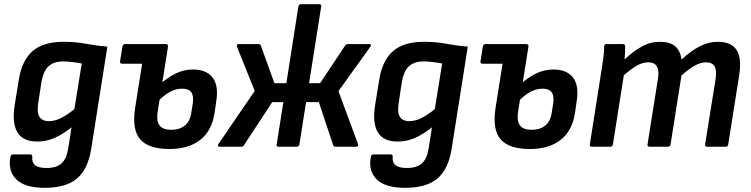

<svg xmlns="http://www.w3.org/2000/svg" viewBox="-20 -703 3597 920"><path d="M284.8 -502.7Q343.2 -502.7 391.8 -493.3Q440.5 -484 494.5 -479.4L417.3 8.8Q402.2 106.2 349.9 151.6Q297.6 197 193.8 197Q99.1 197 58 156.4Q16.9 115.8 30.1 47.7Q32.8 36.9 42.2 36.9H124.6Q135.4 36.9 134.8 48.3Q131.8 75.2 148.3 88.6Q164.7 101.9 203.2 101.9Q249.9 101.9 274.3 80.3Q298.8 58.7 306.7 8.9L322.9 -93Q280.8 -59.1 241 -41.9Q201.2 -24.7 158.3 -24.7Q90.6 -24.7 63.8 -68.4Q37.1 -112.1 50.1 -197.9L70.3 -321.6Q85.1 -413.6 136.2 -458.1Q187.3 -502.7 284.8 -502.7ZM214.5 -122.6Q242.7 -122.6 271.2 -136.7Q299.8 -150.8 336.4 -180.1L371.7 -398.7Q351.7 -402.7 327.6 -405.6Q303.5 -408.6 283.3 -408.6Q237.9 -408.6 212.7 -385.7Q187.5 -362.8 178.3 -307.9L163.8 -212.6Q155.9 -166 168.4 -144.3Q180.9 -122.6 214.5 -122.6Z M565.1 -397.7Q553.6 -397.7 555.3 -408.9L566.6 -480.5Q568.9 -491.7 579.7 -491.7H703.9L689.3 -397.7ZM792.1 11Q692.2 11 651.9 -35.3Q611.6 -81.6 627.4 -185.4L674.3 -480.5Q676.3 -491.7 686.1 -491.7H775.1Q785.9 -491.7 785.2 -480.5L734.9 -163.5Q729 -122.7 744.6 -101.9Q760.3 -81.1 800 -81.1Q840.4 -81.1 865.5 -101.3Q890.6 -121.5 896.5 -161.9L903.8 -208.1Q908.8 -244 896.3 -261.1Q883.8 -278.1 853.1 -278.1Q820.5 -278.1 790.4 -260.6Q760.4 -243 731.8 -211.9L743.9 -296.4Q778.3 -328.7 818.8 -349.4Q859.3 -370 905.3 -370Q968.3 -370 998.4 -331.7Q1028.5 -293.3 1016.1 -217.2L1008.1 -161.4Q994.8 -75.5 938.9 -32.3Q883.1 11 792.1 11Z M1031.6 0Q1025.5 0 1024.2 -4.2Q1022.9 -8.4 1026.9 -13.5L1200.6 -267.3L1115.8 -478.1Q1111.4 -491.7 1124.6 -491.7H1218.7Q1227.8 -491.7 1230.1 -483.9L1295 -304.2H1352.2L1409.7 -671.9Q1411.7 -683 1422.2 -683H1509.4Q1521.1 -683 1519.1 -671.9L1461 -304.2H1513.6L1633.8 -484.6Q1638.2 -491.7 1648.6 -491.7H1749.2Q1762.4 -491.7 1754 -478.1L1601.7 -266.2L1695.2 -13.5Q1699.5 0 1686.4 0H1588.6Q1578.8 0 1576.5 -7.1L1507.7 -213.7H1446.7L1414.6 -11.1Q1412.2 0 1402.7 0H1314.1Q1303.7 0 1305.7 -11.1L1337.9 -213.7H1284.4L1149 -7.1Q1144.3 0 1134.9 0Z M2011.8 -502.7Q2070.2 -502.7 2118.8 -493.3Q2167.5 -484 2221.5 -479.4L2144.3 8.8Q2129.2 106.2 2076.9 151.6Q2024.6 197 1920.8 197Q1826.1 197 1785 156.4Q1743.9 115.8 1757.1 47.7Q1759.8 36.9 1769.2 36.9H1851.6Q1862.4 36.9 1861.8 48.3Q1858.8 75.2 1875.3 88.6Q1891.7 101.9 1930.2 101.9Q1976.9 101.9 2001.3 80.3Q2025.8 58.7 2033.7 8.9L2049.9 -93Q2007.8 -59.1 1968 -41.9Q1928.2 -24.7 1885.3 -24.7Q1817.6 -24.7 1790.8 -68.4Q1764.1 -112.1 1777.1 -197.9L1797.3 -321.6Q1812.1 -413.6 1863.2 -458.1Q1914.3 -502.7 2011.8 -502.7ZM1941.5 -122.6Q1969.7 -122.6 1998.2 -136.7Q2026.8 -150.8 2063.4 -180.1L2098.7 -398.7Q2078.7 -402.7 2054.6 -405.6Q2030.5 -408.6 2010.3 -408.6Q1964.9 -408.6 1939.7 -385.7Q1914.5 -362.8 1905.3 -307.9L1890.8 -212.6Q1882.9 -166 1895.4 -144.3Q1907.9 -122.6 1941.5 -122.6Z M2292.1 -397.7Q2280.6 -397.7 2282.3 -408.9L2293.6 -480.5Q2295.9 -491.7 2306.7 -491.7H2430.9L2416.3 -397.7ZM2519.1 11Q2419.2 11 2378.9 -35.3Q2338.6 -81.6 2354.4 -185.4L2401.3 -480.5Q2403.3 -491.7 2413.1 -491.7H2502.1Q2512.9 -491.7 2512.2 -480.5L2461.9 -163.5Q2456 -122.7 2471.6 -101.9Q2487.3 -81.1 2527 -81.1Q2567.4 -81.1 2592.5 -101.3Q2617.6 -121.5 2623.5 -161.9L2630.8 -208.1Q2635.8 -244 2623.3 -261.1Q2610.8 -278.1 2580.1 -278.1Q2547.5 -278.1 2517.4 -260.6Q2487.4 -243 2458.8 -211.9L2470.9 -296.4Q2505.3 -328.7 2545.8 -349.4Q2586.3 -370 2632.3 -370Q2695.3 -370 2725.4 -331.7Q2755.5 -293.3 2743.1 -217.2L2735.1 -161.4Q2721.8 -75.5 2665.9 -32.3Q2610.1 11 2519.1 11Z M2816.4 0Q2804.3 0 2806.3 -11.1L2862.3 -367.1Q2867.3 -397.1 2871.1 -426.8Q2875 -456.4 2875 -480.5Q2875.7 -491.7 2886.1 -491.7H2964.4Q2975.2 -491.7 2975.5 -481.1Q2975.9 -466.6 2975.1 -451.2Q2974.3 -435.7 2972.6 -418.2Q3014.5 -457.4 3055 -480Q3095.5 -502.7 3142.6 -502.7Q3190 -502.7 3215.3 -481.1Q3240.6 -459.5 3245.7 -417.4Q3288.5 -457.6 3331.2 -480.1Q3373.8 -502.7 3420.9 -502.7Q3483.9 -502.7 3509.5 -463.5Q3535 -424.4 3521.7 -341.1L3469.4 -11.1Q3467.4 0 3457.6 0H3368.9Q3356.7 0 3358.7 -11.8L3408.9 -324.1Q3415.2 -364.3 3404.3 -384.3Q3393.5 -404.4 3362.8 -404.4Q3337.2 -404.4 3308.7 -388.4Q3280.2 -372.3 3245.4 -341.4L3193.1 -11.1Q3191.1 0 3181 0H3092.3Q3080.8 0 3082.8 -11.1L3132.4 -324.1Q3139.3 -364.3 3127.8 -384.3Q3116.3 -404.4 3086.3 -404.4Q3060.3 -404.4 3032.7 -389.2Q3005 -374 2969.2 -342.1L2916.9 -11.1Q2914.9 0 2905.1 0Z"/></svg>

Font: Sofia Sans Semi Condensed
Style: Italic
Weight: 400
Italic angle: -9°
Designer: Botio Nikoltchev, Ani Petrova
Foundry: lettersoup
Version: Version 4.101